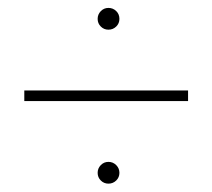

<svg xmlns="http://www.w3.org/2000/svg" viewBox="-20 -569 528 478"><path d="M40.5 -317.4V-343.8H448.2V-317.4ZM250 -111.8Q238.8 -111.8 231 -119.6Q223.1 -127.4 223.1 -138.7Q223.1 -149.9 231 -158Q238.8 -166 250 -166Q261.2 -166 269.3 -158Q277.3 -149.9 277.3 -138.7Q277.3 -127.4 269.3 -119.6Q261.2 -111.8 250 -111.8ZM250 -495.1Q238.8 -495.1 231 -502.9Q223.1 -510.7 223.1 -522Q223.1 -533.2 231 -541.3Q238.8 -549.3 250 -549.3Q261.2 -549.3 269.3 -541.5Q277.3 -533.7 277.3 -522Q277.3 -510.7 269.3 -502.9Q261.2 -495.1 250 -495.1Z"/></svg>

Font: Heebo Thin
Style: Regular
Weight: 250
Designer: Oded Ezer
Foundry: Ezer Type House
Version: Version 3.100